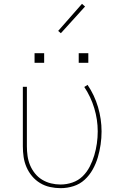

<svg xmlns="http://www.w3.org/2000/svg" viewBox="-20 -972 640 1000"><path d="M296 8Q268 8 240.5 2Q213 -4 189 -18.5Q165 -33 147 -54.5Q129 -76 118 -101.5Q107 -127 103 -154.5Q99 -182 99 -210V-520H120V-210Q120 -185 123.5 -160Q127 -135 136.5 -112Q146 -89 162 -69Q178 -49 199.5 -36Q221 -23 245.5 -17Q270 -11 295 -11Q327 -11 357.5 -21.5Q388 -32 410.5 -54Q433 -76 447.5 -104.5Q462 -133 471 -163Q480 -193 484.5 -224.5Q489 -256 489 -288Q489 -349 471 -408.5Q453 -468 419 -519L436 -530Q472 -477 490.5 -414.5Q509 -352 509 -287Q509 -253 504 -219Q499 -185 489.5 -152.5Q480 -120 463 -89.5Q446 -59 421 -36Q396 -13 363 -2.5Q330 8 296 8ZM390 -645V-695H440V-645ZM160 -645V-695H210V-645ZM297 -799 283 -811 407 -952 423 -938Z"/></svg>

Font: Iosevka SS04 Thin Extended
Style: Regular
Weight: 100
Width: 7
Monospace: yes
Designer: Belleve Invis
Foundry: Belleve Invis
Version: Version 19.0.0; ttfautohint (v1.8.4)